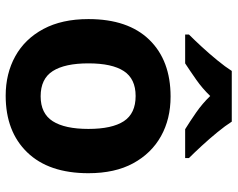

<svg xmlns="http://www.w3.org/2000/svg" viewBox="-98 -708 816 659"><g transform="rotate(90 309.5 -378.0)"><path d="M574 -274Q574 -138 502.5 -64Q431 10 308 10Q232 10 172.5 -23Q113 -56 79 -119.5Q45 -183 45 -274Q45 -410 116 -483Q187 -556 311 -556Q388 -556 447 -523Q506 -490 540 -427.5Q574 -365 574 -274ZM197 -274Q197 -193 223.5 -151.5Q250 -110 310 -110Q369 -110 395.5 -151.5Q422 -193 422 -274Q422 -355 395.5 -395.5Q369 -436 309 -436Q250 -436 223.5 -395.5Q197 -355 197 -274ZM397 -766Q411 -744 433.5 -716.5Q456 -689 480 -663Q504 -637 522 -619V-606H423Q397 -622 366 -643.5Q335 -665 309 -692Q283 -665 253 -644Q223 -623 197 -606H98V-619Q117 -638 140.5 -663.5Q164 -689 186.5 -716.5Q209 -744 223 -766Z"/></g></svg>

Font: Noto Sans Ol Chiki
Style: Bold
Weight: 700
Designer: Monotype Design Team, Lewis McGuffie
Foundry: Monotype Imaging Inc.
Version: Version 2.003; ttfautohint (v1.8.4.7-5d5b)